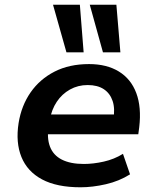

<svg xmlns="http://www.w3.org/2000/svg" viewBox="-20 -785 668 815"><path d="M322 10Q221 10 158.5 -23.5Q96 -57 71 -118.5Q46 -180 59 -263Q71 -337 110 -393Q149 -449 211.5 -481Q274 -513 358 -513Q433 -513 484.5 -481.5Q536 -450 558.5 -390Q581 -330 571 -245L567 -215H160L172 -299H479L461 -277Q469 -324 458 -356.5Q447 -389 420.5 -406.5Q394 -424 352 -424Q311 -424 277 -405Q243 -386 221 -353Q199 -320 191 -275L187 -254Q178 -200 192 -163Q206 -126 242.5 -107.5Q279 -89 336 -89Q376 -89 420.5 -99Q465 -109 502 -132L532 -45Q486 -16 429.5 -3Q373 10 322 10ZM417 -563 361 -765H474L491 -563ZM262 -563 205 -765H319L335 -563Z"/></svg>

Font: Nunito Sans 6pt
Style: Bold Italic
Weight: 700
Italic angle: -9°
Version: Version 3.101;gftools[0.9.27]